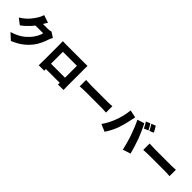

<svg xmlns="http://www.w3.org/2000/svg" viewBox="369 -2514 4251 4251"><g transform="rotate(45 2495.0 -388.0)"><path d="M703 -207C795 -320 843 -452 870 -535C880 -565 898 -599 911 -621L789 -700C763 -692 722 -685 689 -685H536C551 -708 574 -751 597 -783L417 -843C406 -804 379 -747 361 -719C308 -635 234 -517 57 -408L195 -302C261 -348 324 -406 380 -467L387 -475C407 -497 426 -520 444 -543H686C673 -478 616 -369 553 -299C468 -204 370 -117 154 -51L300 83C488 6 606 -88 703 -207Z M1288 -26H1723C1722 4 1715 27 1715 27H1891C1891 27 1890 -10 1890 -50V-63C1889 -85 1889 -106 1889 -122V-628C1889 -660 1889 -698 1891 -726C1857 -725 1821 -725 1794 -725H1235C1216 -725 1188 -726 1159 -726L1149 -727C1138 -727 1127 -727 1117 -727C1119 -700 1119 -659 1119 -627V-128C1119 -73 1116 27 1116 27H1288V-26ZM1284 -189V-562H1723V-189H1284Z M2910 -484C2879 -481 2825 -477 2782 -477H2264C2215 -477 2128 -482 2088 -484V-284C2112 -286 2148 -288 2186 -289H2197C2220 -290 2243 -291 2264 -291H2782C2825 -291 2885 -285 2910 -284V-484Z M3975 -719C3958 -753 3920 -820 3894 -859L3796 -820C3823 -781 3857 -718 3877 -677L3975 -719ZM3854 -670C3836 -705 3799 -774 3774 -811L3675 -771C3702 -732 3733 -669 3754 -628L3854 -670ZM3937 -28C3926 -67 3913 -114 3899 -163L3895 -173C3893 -180 3891 -187 3889 -194L3886 -205C3886 -206 3885 -208 3885 -210L3881 -220C3862 -283 3843 -342 3827 -384C3812 -423 3790 -476 3766 -530L3762 -540L3757 -550C3729 -614 3699 -677 3677 -718L3513 -665C3533 -628 3558 -572 3583 -512L3587 -502C3611 -441 3635 -378 3653 -327C3659 -311 3664 -294 3670 -278L3673 -269C3679 -249 3685 -229 3691 -209L3694 -199C3699 -182 3704 -165 3709 -147L3712 -137C3716 -123 3720 -108 3723 -93L3726 -83C3726 -82 3727 -80 3727 -78L3731 -63L3733 -53L3737 -38L3740 -28C3740 -25 3741 -22 3742 -18L3744 -8C3745 -6 3745 -5 3746 -3L3748 7C3748 9 3749 10 3749 12L3752 22C3752 26 3753 29 3754 33L3937 -28ZM3338 -254C3351 -293 3366 -340 3378 -387L3381 -398C3396 -453 3409 -507 3416 -547C3420 -570 3434 -635 3443 -667L3263 -704C3251 -570 3214 -435 3169 -319C3134 -228 3078 -116 3016 -35L3189 38C3239 -35 3303 -154 3338 -254Z M4900 -484C4869 -481 4815 -477 4772 -477H4254C4205 -477 4118 -482 4078 -484V-284C4102 -286 4138 -288 4176 -289H4187C4210 -290 4233 -291 4254 -291H4772C4815 -291 4875 -285 4900 -284V-484Z"/></g></svg>

Font: Glow Sans SC Normal Heavy
Style: Regular
Weight: 900
Designer: Ryoko NISHIZUKA (kana, bopomofo & ideographs); Paul D. Hunt (Latin, Greek & Cyrillic); Sandoll Communications, Soo-young
Version: Version 0.93